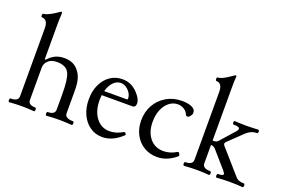

<svg xmlns="http://www.w3.org/2000/svg" viewBox="-97 -1040 2005 1364"><g transform="rotate(20 905.5 -358.0)"><path d="M39 4Q35 4 33.5 -3Q32 -10 33.5 -17Q35 -24 39 -24Q98 -24 98 -62V-574Q98 -642 53 -642Q46 -642 46 -655.5Q46 -669 53 -669Q65 -669 84 -677.5Q103 -686 121.5 -697Q140 -708 148 -714Q164 -727 170 -727Q176 -727 176 -713Q174 -688 173.5 -670Q173 -652 173 -638V-370L180 -368Q204 -396 233.5 -410.5Q263 -425 302 -425Q340 -425 368.5 -411.5Q397 -398 418 -367Q433 -346 441.5 -315Q450 -284 450 -224V-62Q450 -24 512 -24Q517 -24 518.5 -17Q520 -10 518.5 -3Q517 4 512 4Q488 2 464 1Q440 0 416 0Q392 0 368 1Q344 2 320 4Q316 4 314.5 -3Q313 -10 314.5 -17Q316 -24 320 -24Q375 -24 375 -62V-173Q375 -234 370 -273.5Q365 -313 355 -334Q342 -361 317 -371Q292 -381 266 -381Q219 -381 196 -358.5Q173 -336 173 -307V-62Q173 -24 227 -24Q232 -24 233.5 -17Q235 -10 233.5 -3Q232 4 227 4Q204 2 180.5 1Q157 0 133 0Q110 0 86 1Q62 2 39 4Z M745 11Q692 11 651 -17.5Q610 -46 587 -96Q564 -146 564 -210Q564 -273 587 -321.5Q610 -370 650 -397.5Q690 -425 742 -425Q811 -425 859 -372Q897 -331 897 -299Q897 -268 872 -268H640Q638 -250 638 -230Q638 -148 677 -97Q716 -46 779 -46Q828 -46 877 -75Q885 -80 892 -71Q899 -62 894 -57Q822 11 745 11ZM740 -396Q708 -396 683.5 -370Q659 -344 647 -301H818Q825 -301 825 -309Q825 -330 812.5 -350Q800 -370 780.5 -383Q761 -396 740 -396Z M1158 11Q1103 11 1059 -15.5Q1015 -42 990 -89Q965 -136 965 -195Q965 -262 994.5 -313.5Q1024 -365 1075.5 -395Q1127 -425 1193 -425Q1230 -425 1257 -415.5Q1284 -406 1292 -389Q1295 -383 1295 -369Q1295 -360 1284.5 -346.5Q1274 -333 1265 -333Q1261 -333 1257 -334.5Q1253 -336 1250 -343Q1240 -367 1218 -379.5Q1196 -392 1172 -392Q1137 -392 1108 -369.5Q1079 -347 1062 -307Q1045 -267 1045 -214Q1045 -138 1083.5 -91Q1122 -44 1187 -44Q1211 -44 1235.5 -51Q1260 -58 1286 -74Q1291 -77 1296 -71.5Q1301 -66 1303.5 -58.5Q1306 -51 1302 -47Q1235 11 1158 11Z M1361 4Q1357 4 1355 -3Q1353 -10 1354.5 -17Q1356 -24 1361 -24Q1417 -24 1417 -62V-574Q1417 -641 1372 -641Q1365 -641 1365 -654.5Q1365 -668 1372 -668Q1389 -668 1414.5 -681Q1440 -694 1467 -714Q1484 -726 1488 -726Q1494 -726 1494 -721Q1492 -699 1491.5 -679Q1491 -659 1491 -637V-234Q1508 -234 1516 -236.5Q1524 -239 1530 -245L1626 -353Q1638 -367 1638 -376Q1638 -392 1592 -392Q1585 -392 1585 -405Q1585 -418 1592 -418Q1618 -417 1636.5 -416Q1655 -415 1680 -415Q1706 -415 1724.5 -416Q1743 -417 1769 -418Q1777 -418 1777 -405Q1777 -392 1769 -392Q1725 -392 1690 -359L1586 -259Q1576 -250 1576 -242Q1576 -234 1585 -225L1742 -46Q1760 -24 1804 -24Q1809 -24 1810.5 -17Q1812 -10 1810.5 -3Q1809 4 1804 4Q1775 2 1755 1Q1735 0 1706 0Q1677 0 1657.5 1Q1638 2 1608 4Q1603 4 1601.5 -3Q1600 -10 1601.5 -17Q1603 -24 1608 -24Q1648 -24 1648 -38Q1648 -44 1633 -62L1525 -186Q1510 -201 1491 -201V-62Q1491 -24 1550 -24Q1555 -24 1556.5 -17Q1558 -10 1556.5 -3Q1555 4 1550 4Q1519 2 1500 1Q1481 0 1455 0Q1430 0 1411 1Q1392 2 1361 4Z"/></g></svg>

Font: Junicode
Style: Regular
Weight: 400
Designer: Peter S. Baker
Version: Version 2.100; ttfautohint (v1.8.4)